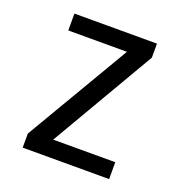

<svg xmlns="http://www.w3.org/2000/svg" viewBox="-101 -607 655 695"><g transform="rotate(20 226.5 -260.0)"><path d="M70 -455V-520H388V-466L154 -65H393V0H60V-54L296 -455Z"/></g></svg>

Font: Strait
Style: Regular
Weight: 400
Width: 3
Designer: Eduardo Rodriguez Tunni
Foundry: Eduardo Rodriguez Tunni
Version: Version 1.001